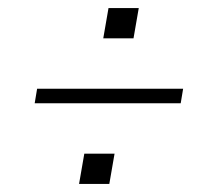

<svg xmlns="http://www.w3.org/2000/svg" viewBox="-20 -578 540 476"><path d="M236 -483 249 -558H324L311 -483ZM428 -322H66L72 -358H434ZM176 -122 189 -197H264L251 -122Z"/></svg>

Font: Iosevka SS04 Extralight
Style: Italic
Weight: 200
Italic angle: -9°
Monospace: yes
Designer: Belleve Invis
Foundry: Belleve Invis
Version: Version 19.0.0; ttfautohint (v1.8.4)